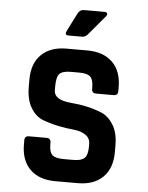

<svg xmlns="http://www.w3.org/2000/svg" viewBox="-57 -882 714 928"><g transform="rotate(5 300.0 -418.0)"><path d="M80 -164V-184Q80 -205 101 -205H186Q207 -205 207 -184V-176Q207 -138 222 -124Q237 -110 277 -110H324Q363 -110 378.5 -125Q394 -140 394 -181V-193Q394 -222 370.5 -237.5Q347 -253 312 -256Q277 -259 236.5 -267.5Q196 -276 161 -289.5Q126 -303 102.5 -342.5Q79 -382 79 -444V-479Q79 -557 123 -600Q167 -643 245 -643H345Q424 -643 468 -600Q512 -557 512 -479V-460Q512 -439 491 -439H406Q385 -439 385 -460V-466Q385 -505 370 -519Q355 -533 315 -533H276Q235 -533 220.5 -517.5Q206 -502 206 -457V-438Q206 -391 288 -384Q373 -377 439 -350Q474 -335 497.5 -296.5Q521 -258 521 -198V-164Q521 -86 477 -43Q433 0 355 0H246Q168 0 124 -43Q80 -86 80 -164ZM313 -836H412Q422 -836 425 -830Q428 -824 422 -816L341 -720Q330 -707 314 -707H249Q228 -707 238 -728L283 -817Q293 -836 313 -836Z"/></g></svg>

Font: RajdhaniMono
Style: Bold
Weight: 700
Monospace: yes
Designer: Satya Rajpurohit, Jyotish Sonowal
Foundry: Indian Type Foundry
Version: Version 1.201;PS 1.0;hotconv 1.0.78;makeotf.lib2.5.61930; tt